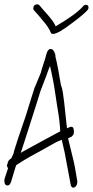

<svg xmlns="http://www.w3.org/2000/svg" viewBox="-31 -839 427 883"><path d="M306 24Q297 24 294 10L274 -97Q272 -110 266.5 -137Q261 -164 253 -196Q240 -192 220.5 -181.5Q201 -171 161 -148Q126 -129 107 -118.5Q88 -108 75 -99.5Q62 -91 43 -79Q38 -64 32 -43Q26 -22 20 -3Q14 14 4 14Q-11 14 -11 -8Q-11 -11 -10.5 -14Q-10 -17 -9 -20L6 -65Q1 -73 1 -78Q1 -83 4 -86V-87Q4 -100 21 -111Q27 -124 32 -135Q31 -135 35 -148.5Q39 -162 52 -202L82 -290Q90 -313 101 -350Q112 -387 129 -439L131 -442L157 -505Q159 -515 164.5 -531.5Q170 -548 177 -570Q178 -575 179.5 -580Q181 -585 182 -589Q187 -607 195 -612Q199 -614 202 -614Q212 -614 218.5 -600.5Q225 -587 224 -578Q230 -555 236 -522.5Q242 -490 249 -449L250 -446Q255 -433 258 -414Q261 -395 264 -370L277 -249L291 -255Q293 -256 297 -256Q309 -256 309 -233Q309 -223 305 -218Q301 -213 299 -211L282 -203Q283 -199 285.5 -189Q288 -179 292 -162L304 -113Q309 -94 314 -67.5Q319 -41 324 -8Q326 5 320 14.5Q314 24 306 24ZM64 -136Q65 -137 82.5 -146.5Q100 -156 125.5 -170Q151 -184 177 -198Q203 -212 222.5 -222.5Q242 -233 246 -235Q246 -240 245.5 -247Q245 -254 244 -264Q242 -287 238.5 -310.5Q235 -334 231 -357L220 -430Q217 -453 205 -509L199 -536Q196 -529 191.5 -517Q187 -505 181 -488L155 -420Q148 -398 137 -362Q126 -326 109 -274Q89 -212 80 -183.5Q71 -155 68 -146.5Q65 -138 64 -136ZM211 -683Q206 -683 203 -688Q193 -714 167 -743Q157 -756 146.5 -768Q136 -780 125 -792Q122 -795 122 -799Q122 -819 141 -819Q146 -819 150 -815Q160 -803 170 -791.5Q180 -780 190 -769Q202 -755 211 -742.5Q220 -730 225 -718Q319 -773 351 -810Q357 -817 364 -817Q376 -817 376 -805Q376 -797 371 -792Q364 -784 346.5 -769Q329 -754 302 -734Q236 -683 213 -683Z"/></svg>

Font: Square Peg
Style: Regular
Weight: 400
Designer: Robert E. Leuschke
Foundry: Robert E. Leuschke
Version: Version 1.010; ttfautohint (v1.8.4.7-5d5b)